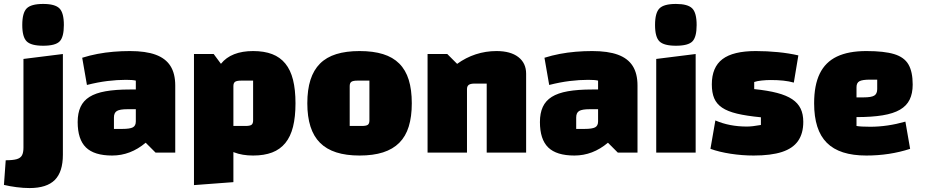

<svg xmlns="http://www.w3.org/2000/svg" viewBox="-69 -774 4690 974"><path d="M81 180Q50 180 15 175.5Q-20 171 -49 164L-40 39Q-4 39 15.5 33.5Q35 28 42.5 14Q50 0 50 -25V-475L250 -500V11Q250 98 209 139Q168 180 81 180ZM150 -542Q89 -542 66.5 -564Q44 -586 44 -647Q44 -709 66.5 -731.5Q89 -754 150 -754Q210 -754 232.5 -731.5Q255 -709 255 -647Q255 -586 233.5 -564Q212 -542 150 -542Z M500 15Q409 15 367 -26Q325 -67 325 -155Q325 -200 339.5 -231.5Q354 -263 385 -282.5Q416 -302 466.5 -311Q517 -320 590 -320H650V-220H578Q539 -220 524 -211Q509 -202 509 -178V-120H551Q590 -120 605 -128Q620 -136 620 -158V-365Q605 -369 570 -369Q525 -369 476 -363Q427 -357 372 -343L348 -481Q386 -493 425.5 -500.5Q465 -508 506.5 -511.5Q548 -515 590 -515Q670 -515 720.5 -496.5Q771 -478 795.5 -439.5Q820 -401 820 -340V0H720L670 -50Q593 15 500 15Z M1215 15Q1160 15 1119 -1Q1078 -17 1052 -49.5Q1026 -82 1013 -132Q1000 -182 1000 -250Q1000 -318 1013 -368Q1026 -418 1052 -450.5Q1078 -483 1119 -499Q1160 -515 1215 -515Q1271 -515 1311.5 -499.5Q1352 -484 1378.5 -451.5Q1405 -419 1417.5 -369Q1430 -319 1430 -250Q1430 -181 1417.5 -131Q1405 -81 1378.5 -48.5Q1352 -16 1311.5 -0.5Q1271 15 1215 15ZM1115 -135H1176Q1199 -135 1207 -141Q1215 -147 1215 -163V-365H1154Q1132 -365 1123.5 -359Q1115 -353 1115 -337ZM915 165V-500H1015L1115 -365V150Z M1755 15Q1687 15 1637 -1Q1587 -17 1554.5 -49.5Q1522 -82 1506 -132Q1490 -182 1490 -250Q1490 -319 1506 -369Q1522 -419 1554.5 -451.5Q1587 -484 1637 -499.5Q1687 -515 1755 -515Q1824 -515 1874 -499.5Q1924 -484 1956.5 -451.5Q1989 -419 2004.5 -369Q2020 -319 2020 -250Q2020 -182 2004.5 -132Q1989 -82 1956.5 -49.5Q1924 -17 1874 -1Q1824 15 1755 15ZM1705 -135H1766Q1789 -135 1797 -141Q1805 -147 1805 -163V-365H1744Q1722 -365 1713.5 -359Q1705 -353 1705 -337Z M2100 0V-500H2200L2250 -450Q2294 -482 2344.5 -498.5Q2395 -515 2450 -515Q2521 -515 2560.5 -484.5Q2600 -454 2600 -400V0H2400V-350H2339Q2318 -350 2309 -343.5Q2300 -337 2300 -322V0Z M2845 15Q2754 15 2712 -26Q2670 -67 2670 -155Q2670 -200 2684.5 -231.5Q2699 -263 2730 -282.5Q2761 -302 2811.5 -311Q2862 -320 2935 -320H2995V-220H2923Q2884 -220 2869 -211Q2854 -202 2854 -178V-120H2896Q2935 -120 2950 -128Q2965 -136 2965 -158V-365Q2950 -369 2915 -369Q2870 -369 2821 -363Q2772 -357 2717 -343L2693 -481Q2731 -493 2770.5 -500.5Q2810 -508 2851.5 -511.5Q2893 -515 2935 -515Q3015 -515 3065.5 -496.5Q3116 -478 3140.5 -439.5Q3165 -401 3165 -340V0H3065L3015 -50Q2938 15 2845 15Z M3260 -475 3460 -500V0H3260ZM3360 -542Q3299 -542 3276.5 -564Q3254 -586 3254 -647Q3254 -709 3276.5 -731.5Q3299 -754 3360 -754Q3420 -754 3442.5 -731.5Q3465 -709 3465 -647Q3465 -586 3443.5 -564Q3422 -542 3360 -542Z M3542 -346Q3542 -433 3596 -474Q3650 -515 3765 -515Q3822 -515 3877.5 -509.5Q3933 -504 3981 -493L3958 -355Q3933 -362 3904.5 -365Q3876 -368 3841 -368Q3818 -368 3794.5 -365.5Q3771 -363 3757 -358V-322Q3826 -315 3873.5 -302.5Q3921 -290 3950 -270.5Q3979 -251 3992.5 -223Q4006 -195 4006 -156Q4006 -97 3979.5 -59Q3953 -21 3897.5 -3Q3842 15 3754 15Q3696 15 3637.5 6Q3579 -3 3535 -19L3560 -163Q3631 -132 3720 -132Q3733 -132 3751 -134Q3769 -136 3791 -140V-179Q3718 -186 3670 -197.5Q3622 -209 3594 -228Q3566 -247 3554 -275.5Q3542 -304 3542 -346Z M4326 15Q4258 15 4208 -1Q4158 -17 4125.5 -49.5Q4093 -82 4077 -132Q4061 -182 4061 -250Q4061 -342 4089.5 -400.5Q4118 -459 4176.5 -487Q4235 -515 4326 -515Q4416 -515 4467 -499.5Q4518 -484 4539.5 -447Q4561 -410 4561 -345Q4561 -300 4545.5 -268.5Q4530 -237 4496.5 -217.5Q4463 -198 4408.5 -189Q4354 -180 4276 -180H4246V-280H4312Q4351 -280 4366 -289Q4381 -298 4381 -322V-370H4345Q4306 -370 4291 -362Q4276 -354 4276 -332V-135Q4297 -131 4346 -131Q4389 -131 4433.5 -137.5Q4478 -144 4524 -157L4548 -19Q4496 -2 4440.5 6.5Q4385 15 4326 15Z"/></svg>

Font: Changa ExtraBold
Style: Regular
Weight: 800
Designer: Eduardo Rodriguez Tunni
Foundry: Eduardo Rodriguez Tunni
Version: Version 3.002; ttfautohint (v1.8.2)